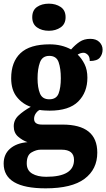

<svg xmlns="http://www.w3.org/2000/svg" viewBox="-27 -792 580 1048"><path d="M222 236Q365 236 434.5 184Q504 132 504 41Q504 -112 314 -112H202Q159 -112 159 -143Q159 -160 169 -174Q179 -188 190 -192Q198 -190 216 -189Q234 -188 244 -188Q350 -188 400 -238Q450 -288 450 -368Q450 -411 434.5 -442Q419 -473 397 -494Q413 -504 429 -504Q440 -504 451.5 -493.5Q463 -483 463 -459Q503 -459 518 -477.5Q533 -496 533 -521Q533 -545 515.5 -562.5Q498 -580 466 -580Q432 -580 408 -564Q384 -548 361 -522Q310 -550 244 -550Q136 -550 85 -502Q34 -454 34 -365Q34 -301 65 -262.5Q96 -224 141 -209Q100 -186 74 -161.5Q48 -137 48 -103Q48 -67 71.5 -46.5Q95 -26 123 -16Q63 -11 28 19.5Q-7 50 -7 101Q-7 236 222 236ZM242 -250Q204 -250 191 -282Q178 -314 178 -364Q178 -416 191 -451.5Q204 -487 242 -487Q281 -487 293 -452.5Q305 -418 305 -365Q305 -314 293 -282Q281 -250 242 -250ZM225 173Q178 173 148.5 155.5Q119 138 119 100Q119 55 145 40Q171 25 194 25H309Q377 25 377 81Q377 173 225 173ZM240 -624Q277 -624 304 -642.5Q331 -661 331 -698Q331 -736 304 -754Q277 -772 240 -772Q201 -772 175 -754Q149 -736 149 -698Q149 -661 175 -642.5Q201 -624 240 -624Z"/></svg>

Font: Noto Serif SemiCondensed Extra
Style: Regular
Weight: 800
Width: 4
Designer: Monotype Design Team
Foundry: Monotype Imaging Inc.
Version: Version 1.002